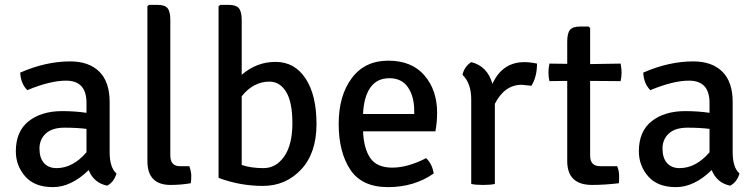

<svg xmlns="http://www.w3.org/2000/svg" viewBox="-20 -755 3103 788"><path d="M458 -43Q448 -8 420 7Q365 -4 344 -57Q272 13 197 13Q122 13 83.5 -31Q45 -75 45 -134Q45 -216 97.5 -257.5Q150 -299 236 -299Q287 -299 335 -292V-333Q335 -424 251 -424Q186 -424 92 -385Q65 -412 63 -457Q168 -503 268 -503Q345 -503 387.5 -461Q430 -419 430 -336V-131Q430 -67 458 -43ZM212 -65Q279 -65 335 -130V-226Q296 -231 245 -231Q194 -231 168 -207Q142 -183 142 -145Q142 -107 160.5 -86Q179 -65 212 -65Z M718 -73H757Q765 -51 765 -33Q765 -15 763 -3Q723 4 680 4Q585 4 585 -94V-729L591 -735H627Q657 -735 668 -721Q679 -707 679 -673V-117Q679 -73 718 -73Z M877 -25V-729L884 -735H919Q949 -735 960.5 -721Q972 -707 972 -673V-448Q1033 -501 1111 -501Q1189 -501 1234 -433Q1279 -365 1279 -246Q1279 -127 1216 -59.5Q1153 8 1059 8Q965 8 877 -25ZM1086 -420Q1020 -420 972 -360V-78Q1010 -65 1061.5 -65Q1113 -65 1146.5 -113Q1180 -161 1180 -249Q1180 -337 1154 -378.5Q1128 -420 1086 -420Z M1767 -216H1470Q1473 -145 1500 -106Q1527 -67 1590 -67Q1653 -67 1729 -106Q1754 -82 1760 -43Q1680 13 1572.5 13Q1465 13 1417.5 -59Q1370 -131 1370 -246.5Q1370 -362 1423.5 -434Q1477 -506 1573.5 -506Q1670 -506 1722 -445.5Q1774 -385 1774 -292Q1774 -254 1767 -216ZM1470 -287H1680V-300Q1680 -359 1654.5 -396.5Q1629 -434 1578 -434Q1527 -434 1500 -395.5Q1473 -357 1470 -287Z M1878 -448Q1886 -482 1914 -500Q1980 -484 2001 -411Q2042 -500 2132 -500Q2156 -500 2184 -494Q2184 -440 2161 -403Q2155 -404 2121 -407Q2051 -407 2011 -329V0Q1994 4 1962.5 4Q1931 4 1914 0V-346Q1914 -414 1878 -448Z M2527 -494Q2531 -477 2531 -457.5Q2531 -438 2527 -422L2402 -423V-116Q2402 -73 2443 -73H2513Q2521 -54 2521 -31.5Q2521 -9 2520 -3Q2462 4 2410 4Q2308 4 2308 -94V-423L2235 -422Q2231 -438 2231 -457.5Q2231 -477 2235 -494L2308 -493V-584Q2308 -618 2319 -632Q2330 -646 2360 -646H2396L2402 -640V-492Z M3015 -43Q3005 -8 2977 7Q2922 -4 2901 -57Q2829 13 2754 13Q2679 13 2640.5 -31Q2602 -75 2602 -134Q2602 -216 2654.5 -257.5Q2707 -299 2793 -299Q2844 -299 2892 -292V-333Q2892 -424 2808 -424Q2743 -424 2649 -385Q2622 -412 2620 -457Q2725 -503 2825 -503Q2902 -503 2944.5 -461Q2987 -419 2987 -336V-131Q2987 -67 3015 -43ZM2769 -65Q2836 -65 2892 -130V-226Q2853 -231 2802 -231Q2751 -231 2725 -207Q2699 -183 2699 -145Q2699 -107 2717.5 -86Q2736 -65 2769 -65Z"/></svg>

Font: Signika Negative
Style: Regular
Weight: 400
Designer: Anna Giedrys
Foundry: Anna Giedrys
Version: Version 1.001